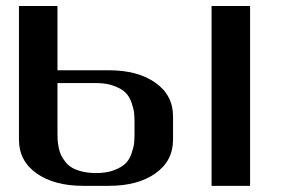

<svg xmlns="http://www.w3.org/2000/svg" viewBox="-20 -603 915 623"><path d="M791.5 0H666.5V-583.5H791.5ZM166.5 -333.5Q166.5 -333.5 166.5 -172.9Q166.5 -159.7 167 -149.9Q167.5 -140.1 170.2 -125.5Q172.9 -110.8 177.7 -100.3Q182.6 -89.8 191.9 -78.1Q201.2 -66.4 213.9 -58.8Q226.6 -51.3 246.6 -46.4Q266.6 -41.5 291.5 -41.5Q326.2 -41.5 350.8 -51Q375.5 -60.5 387.9 -73.2Q400.4 -85.9 407.2 -106.2Q414.1 -126.5 415.3 -139.9Q416.5 -153.3 416.5 -172.9V-202.1Q416.5 -221.7 415.3 -235.1Q414.1 -248.5 407.2 -268.8Q400.4 -289.1 387.9 -301.8Q375.5 -314.5 350.8 -324Q326.2 -333.5 291.5 -333.5ZM166.5 -583.5V-375H333.5Q426.8 -375 484.1 -334.7Q541.5 -294.4 541.5 -225.1V-149.9Q541.5 -80.6 484.1 -40.3Q426.8 0 333.5 0H250Q156.2 0 98.9 -40.3Q41.5 -80.6 41.5 -149.9V-583.5Z"/></svg>

Font: Gputeks
Style: Bold
Weight: 600
Width: 8
Version: Version 0.9